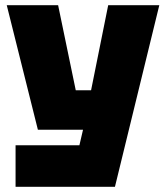

<svg xmlns="http://www.w3.org/2000/svg" viewBox="-20 -580 640 740"><path d="M40 140V-20H286L300 -80H126L6 -560H204L272 -232H331L397 -560H594L423 140Z"/></svg>

Font: Tektur ExtraBold
Style: Regular
Weight: 800
Designer: Adam Jagosz
Foundry: Adam Jagosz
Version: Version 1.005;gftools[0.9.30]